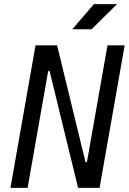

<svg xmlns="http://www.w3.org/2000/svg" viewBox="-20 -914 626 934"><path d="M359.9 0H464.4L586.4 -693.4H502.9L402.8 -125H396L257.8 -693.4H152.8L30.8 0H114.3L214.4 -568.4H221.2ZM331.5 -771.5H425.3L549.3 -894H437Z"/></svg>

Font: Cascadia Code PL SemiLight
Style: Italic
Weight: 350
Italic angle: -10°
Monospace: yes
Designer: Aaron Bell
Foundry: Saja Typeworks
Version: Version 2404.023